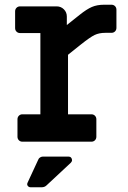

<svg xmlns="http://www.w3.org/2000/svg" viewBox="-20 -600 540 813"><path d="M54 -21V-95Q54 -104 60 -110Q66 -116 75 -116H151V-460H65Q56 -460 50 -466Q44 -472 44 -481V-552Q44 -561 50 -567Q56 -573 65 -573H220Q238 -573 250.5 -560.5Q263 -548 263 -530V-494L317 -537Q347 -561 369 -570.5Q391 -580 421 -580H452Q461 -580 467 -574Q473 -568 473 -559V-482Q473 -473 467 -467Q461 -461 452 -461H426Q400 -461 381 -452Q362 -443 323 -412L268 -368V-116H367Q376 -116 382 -110Q388 -104 388 -95V-21Q388 -12 382 -6Q376 0 367 0H75Q66 0 60 -6Q54 -12 54 -21ZM97 173 142 76Q144 70 150 66.5Q156 63 162 63H270Q277 63 281 67.5Q285 72 285 78Q285 84 280 89L177 185Q169 193 156 193H110Q102 193 97.5 187Q93 181 97 173Z"/></svg>

Font: Miriam Libre
Style: Bold
Weight: 700
Designer: Michal Sahar
Foundry: Hagilda
Version: Version 1.001